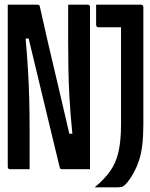

<svg xmlns="http://www.w3.org/2000/svg" viewBox="-20 -720 640 817"><path d="M106 0H22Q13 0 13 -11V-700H137Q143 -700 146 -698.5Q149 -697 150 -690Q163 -630 182.5 -546Q202 -462 226 -361Q250 -260 275 -151H288Q279 -239 275.5 -306Q272 -373 271 -430.5Q270 -488 270 -547V-700H354Q363 -700 363 -689V0H244Q235 0 234 -8Q201 -142 169.5 -275Q138 -408 102 -556H89Q96 -478 99.5 -416Q103 -354 104.5 -293.5Q106 -233 106 -162ZM383 77Q424 43 448.5 8.5Q473 -26 484 -73Q495 -120 495 -191V-604H400Q389 -604 389 -615V-700H579Q590 -700 590 -689V-189Q590 -92 571.5 -37Q553 18 521 57Q511 69 503.5 73Q496 77 482 77Z"/></svg>

Font: Recursive Mn Lnr St Med
Style: Regular
Weight: 500
Monospace: yes
Version: Version 1.079;hotconv 1.0.112;makeotfexe 2.5.65598; ttfautoh